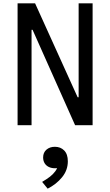

<svg xmlns="http://www.w3.org/2000/svg" viewBox="-20 -750 660 1150"><path d="M175 -571.7H169V0H85.3V-730H190.2L445 -167.5H451V-730H534.7V0H429.8ZM238.3 193.3Q238.3 163.7 258.2 146.4Q278.2 129.2 308.7 129.2Q342.7 129.2 364.5 151.3Q386.3 173.5 386.3 216Q386.3 269.2 351.9 311.5Q317.5 353.8 265.5 380L232.3 339.5Q260.5 322.8 279.2 308.4Q297.8 294 311.2 275.8Q324.7 257.5 328.7 234.7L345.7 249.7Q330 257.8 309.7 257.8Q288.7 257.8 272.5 250.1Q256.3 242.3 247.3 227.7Q238.3 213 238.3 193.3Z"/></svg>

Font: Monaspace Neon Var ExtraLight
Style: Regular
Weight: 200
Designer: Riley Cran and the Lettermatic Team
Version: Version 1.200 (Monaspace Neon Var)